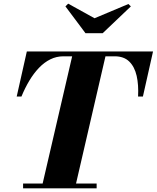

<svg xmlns="http://www.w3.org/2000/svg" viewBox="-20 -1032 858 1052"><path d="M207.5 0 381.5 -750H564L390.5 0ZM106.5 0V-26.5H509.5V0ZM71.5 -503 127 -750H818.5L763 -503H736.5Q740 -566.5 728.8 -616.2Q717.5 -666 688.2 -694.8Q659 -723.5 608 -723.5H327.5Q289.5 -723.5 256 -707Q222.5 -690.5 193.8 -660.5Q165 -630.5 141 -590.5Q117 -550.5 97.5 -503ZM448.5 -850 338.5 -997 353.5 -1012 498 -932 683.5 -1010 697 -997 542.5 -850Z"/></svg>

Font: Bodoni Moda 9pt ExtraBold
Style: Italic
Weight: 800
Italic angle: -13°
Designer: Owen Earl
Foundry: indestructible type
Version: Version 2.004